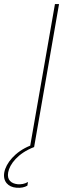

<svg xmlns="http://www.w3.org/2000/svg" viewBox="-81 -720 343 940"><path d="M-1 199C22 201 39 197 53 189L56 171C39 181 22 183 6 182C-25 179 -48 162 -41 124C-34 84 7 30 86 0L208 -700H188L67 -7C-8 23 -52 80 -60 124C-68 168 -41 196 -1 199Z"/></svg>

Font: Fixel Display 20240404 Thin
Style: Italic
Weight: 100
Italic angle: -10°
Designer: AlfaBravo + MacPaw
Foundry: Kyrylo Tkachov, Marchela Mozhyna, Serhii Makarenko, Maria Weinstein, Zakhar Kryvoshyya
Version: Version 1.211;Glyphs 3.2 (3225)